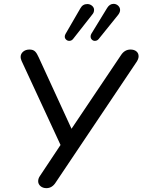

<svg xmlns="http://www.w3.org/2000/svg" viewBox="-20 -969 739 996"><path d="M178 -29Q178 -43 187 -56L294 -217L92 -653Q87 -665 87 -673Q87 -690 100 -701Q113 -712 133 -712Q152 -712 162 -702Q172 -692 181 -671L351 -301L607 -682Q626 -712 657 -712Q676 -712 687.5 -702.5Q699 -693 699 -677Q699 -665 690 -650L270 -24Q251 7 221 7Q202 7 190 -3.5Q178 -14 178 -29ZM339 -757Q330 -757 323 -763.5Q316 -770 316 -779Q316 -786 320 -793L397 -926Q409 -948 433 -948Q447 -948 457.5 -939Q468 -930 468 -918Q468 -904 459 -894L360 -768Q352 -757 339 -757ZM472 -757Q463 -757 456.5 -763.5Q450 -770 450 -780Q450 -787 454 -794L536 -928Q549 -949 569 -949Q583 -949 593 -939.5Q603 -930 603 -917Q603 -905 593 -892L493 -768Q485 -757 472 -757Z"/></svg>

Font: SN Pro
Style: Italic
Weight: 400
Italic angle: -9°
Designer: Tobias Whetton
Foundry: Supernotes
Version: Version 1.003